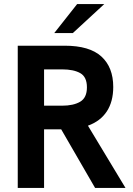

<svg xmlns="http://www.w3.org/2000/svg" viewBox="-20 -921 652 941"><path d="M67 -697H297Q419 -697 477 -644Q535 -591 535 -495Q535 -423 503.5 -375Q472 -327 411 -305L595 0H446L280 -287H237H196V0H67ZM406 -493Q406 -544 373.5 -562.5Q341 -581 284 -581H196V-403H284Q340 -403 373 -422.5Q406 -442 406 -493ZM358 -901H491L337 -759H246Z"/></svg>

Font: Hanken Grotesk
Style: Bold
Weight: 700
Designer: Alfredo Marco Pradil
Foundry: Hanken Design Co.
Version: Version 3.014